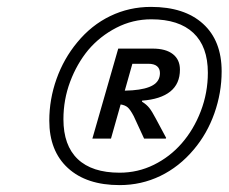

<svg xmlns="http://www.w3.org/2000/svg" viewBox="-20 -745 663 557"><path d="M623 -538Q623 -476 602 -416.5Q581 -357 542 -311Q500 -261 445 -234.5Q390 -208 327 -208Q231 -208 177 -257.5Q123 -307 123 -395Q123 -457 144 -516Q165 -575 204 -622Q245 -672 300 -698.5Q355 -725 418 -725Q515 -725 569 -676Q623 -627 623 -538ZM583 -534Q583 -610 541 -649.5Q499 -689 419 -689Q365 -689 317.5 -664.5Q270 -640 236 -600Q203 -560 183.5 -508Q164 -456 164 -399Q164 -323 205.5 -283.5Q247 -244 327 -244Q380 -244 426.5 -267Q473 -290 507 -329Q542 -369 562.5 -422.5Q583 -476 583 -534ZM432 -401 462 -345 461 -343H398L368 -408Q358 -427 350.5 -433.5Q343 -440 330 -442L302 -343H248L323 -604H423Q461 -604 481.5 -588Q502 -572 502 -543Q502 -502 474 -479.5Q446 -457 392 -453V-450Q405 -442 413 -432Q421 -422 432 -401ZM444 -533Q444 -546 435.5 -553Q427 -560 410 -560H364L342 -482L364 -483Q404 -486 424 -498Q444 -510 444 -533Z"/></svg>

Font: Intel One Mono Medium
Style: Italic
Weight: 500
Italic angle: -16°
Monospace: yes
Designer: Fred Shallcrass
Foundry: Frere-Jones Type LLC
Version: Version 1.400;hotconv 1.1.0;makeotfexe 2.6.0;FJTRelease1.4